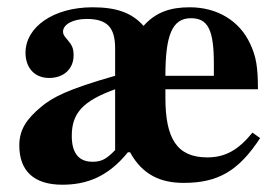

<svg xmlns="http://www.w3.org/2000/svg" viewBox="-20 -493 762 527"><path d="M296 -81C272 -56 258 -49 234 -49C196 -49 177 -73 177 -120C177 -183 208 -216 296 -248ZM567 -285H434C434 -395 452 -443 504 -443C551 -443 567 -411 567 -318ZM673 -129C634 -81 598 -61 549 -61C464 -61 434 -115 434 -225V-248H688C688 -309 683 -338 667 -372C638 -436 576 -473 501 -473C448 -473 408 -460 374 -422C341 -459 298 -473 234 -473C127 -473 50 -419 50 -348C50 -309 73 -279 115 -279C155 -279 182 -304 182 -341C182 -360 178 -369 165 -384C156 -394 153 -399 153 -406C153 -426 180 -441 218 -441C274 -441 296 -418 296 -360V-285C166 -248 124 -226 92 -199C54 -167 33 -138 33 -94C33 -23 74 14 151 14C217 14 276 -7 331 -75H337C371 -13 421 9 484 9C579 9 635 -24 694 -114Z"/></svg>

Font: XITS Math
Style: Bold
Weight: 700
Designer: MicroPress Inc., with final additions and corrections provided by Coen Hoffman, Elsevier (retired)
Version: Version 1.302